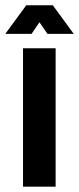

<svg xmlns="http://www.w3.org/2000/svg" viewBox="-77 -704 298 724"><path d="M9.8 0V-522H132.8V0ZM-57.1 -576.2 22 -684.1H122.1L201.2 -576.2H102.1L71.8 -620.1L42 -576.2Z"/></svg>

Font: Quaderni
Style: Regular
Weight: 400
Designer: Romain Laurent, Daphné Lejeune, Alexandre D’Hubert
Foundry: ESAD Valence
Version: Version 1.000;FEAKit 1.0